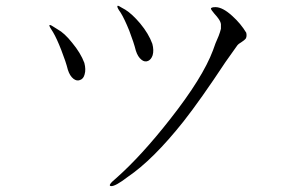

<svg xmlns="http://www.w3.org/2000/svg" viewBox="-20 -672 1040 659"><path d="M738.3 -588.9V-573.2Q735.4 -561.5 730.5 -548.8Q727.5 -541 719.7 -523.4L710.9 -499Q675.8 -405.3 564.5 -263.7Q465.8 -137.7 379.9 -61.5Q346.7 -34.2 361.3 -33.2Q376 -32.2 418 -64.5Q505.9 -124 610.4 -255.9Q668 -329.1 753.9 -459L792 -512.7Q794.9 -517.6 799.8 -521.5Q802.7 -523.4 808.6 -527.3Q819.3 -534.2 823.2 -539.1Q828.1 -546.9 825.2 -559.6Q806.6 -590.8 777.3 -617.2Q744.1 -647.5 719.7 -647.5Q703.1 -647.5 704.1 -641.6Q705.1 -637.7 715.8 -625Q725.6 -614.3 729.5 -608.4Q737.3 -597.7 738.3 -588.9ZM177.7 -571.3 162.1 -581.1Q150.4 -588.9 149.4 -585Q149.4 -580.1 162.1 -561.5Q174.8 -540 190.4 -500Q206.1 -460 212.9 -432.6Q219.7 -411.1 232.4 -401.4Q244.1 -392.6 254.9 -397.5Q266.6 -401.4 270.5 -417Q275.4 -433.6 269.5 -456.1Q256.8 -490.2 227.5 -525.4Q201.2 -558.6 177.7 -571.3ZM410.2 -638.7 394.5 -647.5Q382.8 -655.3 382.8 -650.4Q381.8 -645.5 394.5 -627.9Q407.2 -607.4 423.8 -566.4Q439.5 -525.4 446.3 -498Q453.1 -476.6 465.8 -466.8Q476.6 -458 488.3 -462.9Q499 -467.8 503.9 -482.4Q508.8 -499 502.9 -521.5Q490.2 -556.6 460.9 -591.8Q433.6 -624 410.2 -638.7Z"/></svg>

Font: Batang
Style: Regular
Weight: 400
Version: Version 2.21